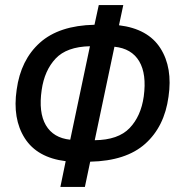

<svg xmlns="http://www.w3.org/2000/svg" viewBox="-20 -737 708 760"><path d="M219 3 240 -99Q127 -113 78 -190Q29 -267 46 -382Q62 -500 138 -568Q214 -636 354 -639L371 -717H468L451 -637Q566 -623 615 -546Q664 -469 647 -354Q631 -236 555 -168Q479 -100 337 -97L316 3ZM258 -184 336 -554Q244 -552 200 -505Q156 -458 145 -381Q132 -292 161.5 -241.5Q191 -191 258 -184ZM355 -182Q448 -183 493 -230Q538 -277 549 -355Q561 -444 531 -494.5Q501 -545 433 -552Z"/></svg>

Font: Noto Sans ExtraCondensed Medium
Style: Italic
Weight: 500
Width: 2
Italic angle: -12°
Designer: Monotype Design Team
Foundry: Monotype Imaging Inc.
Version: Version 2.013; ttfautohint (v1.8.4.7-5d5b)